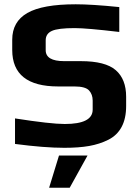

<svg xmlns="http://www.w3.org/2000/svg" viewBox="-20 -679 646 895"><path d="M388 46H255L209 196H305ZM568 -228C568 -282.7 551.8 -324 519.5 -352C487.2 -380 433 -394 357 -394H279C221.7 -394 193 -411 193 -445V-491C193 -511.7 202.7 -526.3 222 -535C241.3 -543.7 276.7 -548 328 -548C365.3 -548 434.7 -542 536 -530V-646C450.7 -654.7 383 -659 333 -659C229.7 -659 154.5 -645.5 107.5 -618.5C60.5 -591.5 37 -550 37 -494V-446C37 -332.7 108.3 -276 251 -276H327C361 -276 383.7 -269.8 395 -257.5C406.3 -245.2 412 -229.3 412 -210V-168C412 -123.3 368.7 -101 282 -101C238 -101 160.7 -109.7 50 -127V-8C141.3 4 218 10 280 10C324.7 10 363.2 7.2 395.5 1.5C427.8 -4.2 457.7 -13.8 485 -27.5C512.3 -41.2 533 -61.2 547 -87.5C561 -113.8 568 -146.3 568 -185Z"/></svg>

Font: Play
Style: Bold
Weight: 700
Designer: Jonas Hecksher
Foundry: Jonas Hecksher, Playtypeª, e-types AS
Version: Version 1.002